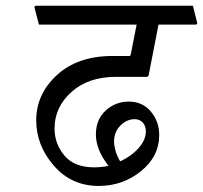

<svg xmlns="http://www.w3.org/2000/svg" viewBox="-20 -669 698 660"><path d="M524.9 -584.5 490.7 -408.7 485.8 -404.8H377.9Q283.7 -404.8 225.6 -352.8Q167.5 -300.8 167.5 -227.1Q167.5 -174.8 201.4 -134.3Q235.4 -93.8 303.7 -93.8Q314.5 -93.8 327.6 -95Q340.8 -96.2 353 -99.1Q330.1 -128.4 319.8 -155.3Q309.6 -182.1 309.6 -206.1Q309.6 -258.3 343.3 -289.1Q377 -319.8 422.9 -319.8Q469.7 -319.8 498.5 -285.6Q527.3 -251.5 527.3 -204.6Q527.3 -131.3 464.6 -80.6Q401.9 -29.8 319.3 -29.8Q225.6 -29.8 165 -99.6Q104.5 -169.4 104.5 -255.4Q104.5 -345.7 175.8 -411.1Q247.1 -476.6 367.2 -476.6H424.8Q426.8 -476.6 427.7 -477.5Q428.7 -478.5 429.2 -480.5L449.7 -584.5H113.8L98.1 -645L102.1 -649.4H643.1L658.2 -588.9L654.8 -584.5ZM481.4 -217.8Q481.4 -236.3 470.7 -247.8Q460 -259.3 442.4 -259.3Q416 -259.3 394 -237.5Q372.1 -215.8 372.1 -182.6Q372.1 -168.5 377.2 -150.4Q382.3 -132.3 393.1 -114.3Q432.1 -132.3 456.8 -160.4Q481.4 -188.5 481.4 -217.8Z"/></svg>

Font: Sitara
Style: Italic
Weight: 400
Italic angle: -11°
Designer: Neelakash Kshetrimayum
Foundry: Neelakash Kshetrimayum
Version: Version 1.000;PS Version 1.000;PS 1.0;hotconv 1.;hotconv 1.0